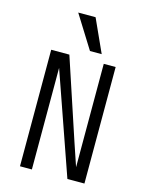

<svg xmlns="http://www.w3.org/2000/svg" viewBox="-141 -1068 883 1154"><g transform="rotate(15 300.0 -491.5)"><path d="M99.5 -725H212.5L379.5 -221L426.5 -82V-725H500.5V0H394.5L173.5 -632V0H99.5ZM198.5 -983H306.5L399.5 -778H326.5Z"/></g></svg>

Font: JuliaMono Light
Style: Regular
Weight: 300
Monospace: yes
Designer: cormullion
Foundry: corm
Version: Version 0.054; ttfautohint (v1.8.4)